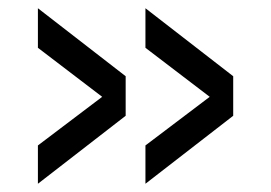

<svg xmlns="http://www.w3.org/2000/svg" viewBox="-20 -520 658 466"><path d="M333 -500 546 -335V-239L333 -74V-167L489 -285L333 -404ZM72 -500 285 -335V-239L72 -74V-167L228 -285L72 -404Z"/></svg>

Font: Fragment Mono
Style: Regular
Weight: 400
Monospace: yes
Designer: Wei Huang based on Nimbus Sans by URW Studio, based on Helvetica by Max Miedinger.
Foundry: Wei Huang
Version: Version 1.021; ttfautohint (v1.8.4.7-5d5b)